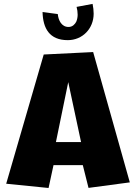

<svg xmlns="http://www.w3.org/2000/svg" viewBox="-20 -960 674 967"><path d="M323.7 -546.4 388.2 -244.6H261.7ZM224.6 -13.2 249.5 -128.4H397L425.8 -13.7L633.8 -41.5L449.2 -697.8L200.2 -685.5L11.2 -34.7ZM321.3 -757.8C395 -757.8 451.7 -815.4 451.7 -891.1C451.7 -907.2 449.7 -923.8 446.3 -940.4L365.7 -925.3C369.1 -912.6 371.1 -899.9 371.1 -885.7C371.1 -876 369.1 -861.8 363.8 -850.1C357.4 -838.4 345.7 -824.2 325.2 -824.2C289.6 -824.2 273.9 -858.4 271 -889.2L194.3 -899.4C196.3 -817.9 228.5 -757.8 321.3 -757.8Z"/></svg>

Font: Luckiest Guy
Style: Regular
Weight: 400
Designer: Astigmatic (AOETI)
Foundry: Astigmatic (AOETI)
Version: Version 1.001